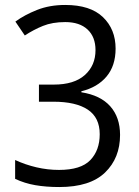

<svg xmlns="http://www.w3.org/2000/svg" viewBox="-20 -744 560 774"><path d="M446 -548Q446 -479 409.5 -435.5Q373 -392 308 -376V-372Q385 -360 424.5 -315.5Q464 -271 464 -200Q464 -107 403.5 -48.5Q343 10 219 10Q166 10 122.5 2.5Q79 -5 41 -23V-99Q82 -80 127 -69.5Q172 -59 218 -59Q306 -59 344 -98.5Q382 -138 382 -203Q382 -270 334 -302Q286 -334 195 -334H137V-403H197Q279 -403 322 -441.5Q365 -480 365 -542Q365 -595 333 -625Q301 -655 243 -655Q191 -655 153 -639.5Q115 -624 80 -601L42 -657Q79 -684 129.5 -704Q180 -724 243 -724Q344 -724 395 -675Q446 -626 446 -548Z"/></svg>

Font: Noto Sans Sinhala UI SemiCondensed
Style: Regular
Weight: 400
Width: 4
Designer: Jelle Bosma - Monotype Design Team
Foundry: Monotype Imaging Inc.
Version: Version 2.006; ttfautohint (v1.8.4.7-5d5b)